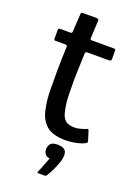

<svg xmlns="http://www.w3.org/2000/svg" viewBox="-146 -636 627 881"><g transform="rotate(20 168.0 -195.5)"><path d="M225 0Q161 0 130 -27Q99 -54 90 -103Q81 -145 80.5 -191Q80 -237 80 -285Q80 -317 81 -345Q82 -373 83 -404Q83 -413 75 -413H27Q22 -413 20 -415Q18 -417 18 -423V-462Q18 -468 20 -470Q22 -472 28 -472H77Q83 -472 84.5 -475Q86 -478 86 -485L91 -567Q91 -576 99 -576H168Q172 -576 175.5 -573.5Q179 -571 178 -567L174 -485Q173 -477 174.5 -474.5Q176 -472 181 -472H288Q295 -472 296.5 -470.5Q298 -469 298 -461V-423Q298 -418 295.5 -415.5Q293 -413 287 -413H181Q176 -413 173.5 -410.5Q171 -408 171 -401Q170 -371 169 -340Q168 -309 167 -277Q167 -238 168 -197.5Q169 -157 178 -120Q184 -94 198.5 -81.5Q213 -69 243 -69Q256 -69 269.5 -72.5Q283 -76 294 -80Q303 -85 305.5 -83.5Q308 -82 310 -75L323 -33Q326 -27 321.5 -23Q317 -19 305 -14Q294 -10 279 -6.5Q264 -3 249.5 -1.5Q235 0 225 0ZM243 68Q243 84 235.5 105Q228 126 218.5 146Q209 166 199 180Q196 185 192 185Q185 185 175.5 185Q166 185 158 185Q154 184 154 182.5Q154 181 157 174Q163 162 171 140Q179 118 185 103Q168 102 161.5 91Q155 80 155 69Q155 52 164.5 41.5Q174 31 198 31Q218 31 230.5 38.5Q243 46 243 68Z"/></g></svg>

Font: Glory Thin Medium
Style: Regular
Weight: 500
Version: Version 1.011